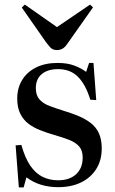

<svg xmlns="http://www.w3.org/2000/svg" viewBox="-20 -801 499 836"><path d="M62 15 48 -168 73 -170Q89 -113 112 -79.5Q135 -46 165.5 -31Q196 -16 233 -16Q283 -16 311.5 -42.5Q340 -69 340 -115Q340 -146 324.5 -163.5Q309 -181 281 -192Q253 -203 214 -214Q183 -223 154 -234.5Q125 -246 103 -263Q81 -280 68 -306.5Q55 -333 55 -372Q55 -417 76 -452Q97 -487 136.5 -507Q176 -527 231 -527Q273 -527 303.5 -515.5Q334 -504 355 -488L368 -527H387L399 -365L373 -367Q354 -431 320.5 -465.5Q287 -500 233 -500Q188 -500 162 -478.5Q136 -457 136 -417Q136 -386 152 -368Q168 -350 196 -339.5Q224 -329 259 -318Q293 -308 322.5 -295.5Q352 -283 375 -265.5Q398 -248 410.5 -221Q423 -194 423 -155Q423 -103 399 -65Q375 -27 332.5 -6.5Q290 14 233 14Q194 14 159 3.5Q124 -7 95 -29L83 15ZM228 -583Q220 -583 212.5 -585.5Q205 -588 198 -595.5Q191 -603 182 -615L75 -768L88 -781L228 -683L372 -781L385 -769L273 -610Q263 -595 252 -589Q241 -583 228 -583Z"/></svg>

Font: Literata 60pt Medium
Style: Regular
Weight: 500
Designer: Latin by Veronika Burian and Jose Scaglione. Greek by Irene Vlachou. Cyrillic by Vera Evstafieva.
Foundry: TypeTogether
Version: Version 3.103;gftools[0.9.29]